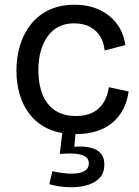

<svg xmlns="http://www.w3.org/2000/svg" viewBox="-20 -550 585 806"><path d="M298 13Q231 13 184 -8.5Q137 -30 107 -67.5Q77 -105 63 -152.5Q49 -200 49 -253Q49 -311 64.5 -361Q80 -411 110.5 -449Q141 -487 186.5 -508.5Q232 -530 293 -530Q353 -530 398 -508.5Q443 -487 471 -449.5Q499 -412 506 -361L419 -338Q417 -368 402.5 -394Q388 -420 360 -436Q332 -452 291 -452Q254 -452 226.5 -438Q199 -424 180 -397.5Q161 -371 151 -335Q141 -299 141 -255Q141 -197 158.5 -153.5Q176 -110 211 -86.5Q246 -63 299 -63Q341 -63 370 -78Q399 -93 415.5 -120.5Q432 -148 437 -184L520 -166Q514 -123 496 -89.5Q478 -56 449.5 -33Q421 -10 383 1.5Q345 13 298 13ZM187 223 200 169Q218 173 243.5 176.5Q269 180 294 178.5Q319 177 336 167Q353 157 353 135Q353 127 349 119Q345 111 333 104.5Q321 98 296.5 95.5Q272 93 231 96L243 -4H298L292 66Q334 63 362 70.5Q390 78 404 95Q418 112 418 140Q418 179 395 200.5Q372 222 335.5 230Q299 238 259.5 235.5Q220 233 187 223Z"/></svg>

Font: Bricolage Grotesque 24pt
Style: Regular
Weight: 400
Designer: Mathieu Triay
Foundry: Atelier Triay
Version: Version 1.001;gftools[0.9.33.dev8+g029e19f]